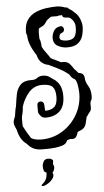

<svg xmlns="http://www.w3.org/2000/svg" viewBox="-87 -668 558 1032"><g transform="rotate(-5 191.5 -151.5)"><path d="M112 129Q64 129 36 93Q16 79 4.5 58.5Q-7 38 -12 13Q-17 2 -21 -7.5Q-25 -17 -25 -25Q-25 -36 -21.5 -44.5Q-18 -53 -15 -61Q-13 -74 -11 -87.5Q-9 -101 -5 -114Q-1 -146 5 -177Q11 -208 30.5 -228Q50 -248 91 -247Q109 -246 121.5 -255.5Q134 -265 152 -265Q175 -265 188 -255Q201 -245 218 -234Q220 -233 221 -232Q222 -231 223 -229Q253 -203 253 -147Q253 -92 225 -65.5Q197 -39 149 -39Q134 -39 124.5 -48.5Q115 -58 111 -68L110 -74V-109Q110 -119 115.5 -123.5Q121 -128 128 -128Q135 -128 140.5 -123.5Q146 -119 147 -109L149 -76Q182 -76 199 -91.5Q216 -107 216 -147Q216 -183 201 -199.5Q186 -216 145 -216Q102 -216 73.5 -184.5Q45 -153 31 -108Q30 -82 22 -56Q21 -50 21 -43.5Q21 -37 21 -30Q21 -23 21 -16Q21 -9 22 -3Q30 13 41.5 32.5Q53 52 61 64Q82 76 116 76Q178 76 229 44.5Q280 13 310 -39.5Q340 -92 340 -154Q340 -168 336.5 -193.5Q333 -219 324 -230Q313 -235 306.5 -242.5Q300 -250 296 -258Q274 -277 247.5 -291Q221 -305 193 -318L187 -321Q172 -322 154 -335.5Q136 -349 129 -379Q111 -405 99.5 -433.5Q88 -462 88 -486V-488Q83 -496 83 -507Q83 -548 100.5 -572.5Q118 -597 145.5 -609Q173 -621 203.5 -625Q234 -629 259 -629Q280 -629 304 -620Q309 -620 314.5 -618.5Q320 -617 322 -612Q339 -603 352 -589Q370 -575 379.5 -552Q389 -529 389 -510Q389 -483 381.5 -459Q374 -435 354.5 -420Q335 -405 297 -405Q271 -405 247 -418Q223 -431 223 -462Q223 -479 233 -498Q243 -517 267 -521Q277 -523 282.5 -517Q288 -511 288 -503Q288 -497 284.5 -492Q281 -487 273 -485Q269 -484 264.5 -478.5Q260 -473 260 -462Q260 -449 273.5 -445.5Q287 -442 297 -442Q330 -442 341 -459Q352 -476 352 -510Q352 -536 335 -553Q329 -557 327 -561Q320 -565 312 -565Q295 -565 289.5 -569.5Q284 -574 285 -581L281 -580Q278 -579 275.5 -579.5Q273 -580 272 -580H267Q263 -577 256 -577H224Q214 -570 206 -564Q198 -558 192 -547Q184 -534 170 -528Q156 -522 154 -519Q151 -506 151.5 -492Q152 -478 152 -464Q157 -455 158 -443Q159 -439 159.5 -433Q160 -427 160 -421Q168 -404 180.5 -388Q193 -372 203 -355L209 -352Q223 -345 235 -339.5Q247 -334 258 -328Q260 -328 261.5 -328.5Q263 -329 264 -329Q290 -329 302 -316Q314 -303 324 -286Q335 -276 345 -263Q361 -261 368.5 -254Q376 -247 377 -226Q379 -209 392 -187.5Q405 -166 405 -133Q405 -117 399.5 -109.5Q394 -102 395 -83Q397 -60 388.5 -50.5Q380 -41 370 -25Q370 -26 369.5 -26Q369 -26 369 -27Q364 -8 361 7Q358 22 349.5 32Q341 42 321 49L313 53Q306 78 297 83.5Q288 89 277.5 87.5Q267 86 253 92Q253 92 251 96L249 100Q243 112 225.5 118Q208 124 185.5 126.5Q163 129 143 129Q123 129 112 129ZM102 326Q95 326 95 322Q95 319 104 312Q114 304 120.5 290.5Q127 277 127 255Q116 253 113 242.5Q110 232 110 219Q110 209 117 195.5Q124 182 141 182Q149 182 154 183Q159 184 163 189Q168 189 168 196Q168 200 167 204.5Q166 209 166 214Q171 221 171 230Q171 247 159 259Q163 264 163 271Q163 285 149 299.5Q135 314 117 322Q108 326 102 326Z"/></g></svg>

Font: RU Serius
Style: Regular
Weight: 400
Designer: Robert E. Leuschke
Foundry: Robert E. Leuschke
Version: Version 1.011; ttfautohint (v1.8.3)